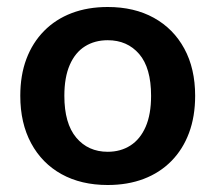

<svg xmlns="http://www.w3.org/2000/svg" viewBox="-20 -519 616 549"><path d="M288 10Q212 10 156 -21Q100 -52 69 -109.5Q38 -167 38 -245Q38 -304 55.5 -350.5Q73 -397 106 -430.5Q139 -464 185 -481.5Q231 -499 288 -499Q364 -499 420 -468Q476 -437 507 -380Q538 -323 538 -245Q538 -186 520.5 -139Q503 -92 470 -58.5Q437 -25 391 -7.5Q345 10 288 10ZM288 -85Q325 -85 353 -103Q381 -121 396.5 -156.5Q412 -192 412 -245Q412 -325 378 -364.5Q344 -404 288 -404Q251 -404 223 -386.5Q195 -369 179.5 -333.5Q164 -298 164 -245Q164 -166 198 -125.5Q232 -85 288 -85Z"/></svg>

Font: Nunito ExtraLight
Style: Regular
Weight: 200
Designer: Vernon Adams
Foundry: Vernon Adams
Version: Version 3.602